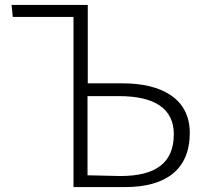

<svg xmlns="http://www.w3.org/2000/svg" viewBox="-20 -750 847 781"><path d="M32 -681H279V11H489C655 11 752 -61 752 -209C752 -348 639 -411 479 -411H337V-730H27ZM336 -37V-359H464C608 -359 687 -309 687 -204C687 -87 613 -34 470 -34Z"/></svg>

Font: GenEiGothic-pro-Light
Style: Regular
Weight: 300
Designer: Ryoko NISHIZUKA (kana & ideographs); Paul D. Hunt (Latin, Greek & Cyrillic); Wenlong ZHANG (bopomofo); Sandoll Communica
Foundry: Adobe Systems Incorporated; o_tamon
Version: Version 1.000.140830